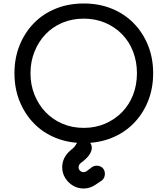

<svg xmlns="http://www.w3.org/2000/svg" viewBox="-20 -811 961 1102"><path d="M461 10Q373 10 300 -19.5Q227 -49 174.5 -103Q122 -157 92.5 -230Q63 -303 63 -391Q63 -478 92.5 -551Q122 -624 174.5 -678Q227 -732 300 -761.5Q373 -791 461 -791Q548 -791 621 -761.5Q694 -732 747 -678Q800 -624 829.5 -551Q859 -478 859 -391Q859 -303 829.5 -230Q800 -157 747 -103Q694 -49 621 -19.5Q548 10 461 10ZM461 -77Q527 -77 583 -101Q639 -125 680.5 -167.5Q722 -210 744 -267Q766 -324 766 -391Q766 -457 744 -514.5Q722 -572 680.5 -614.5Q639 -657 583 -680.5Q527 -704 461 -704Q394 -704 338 -680.5Q282 -657 241.5 -614.5Q201 -572 178 -514.5Q155 -457 155 -391Q155 -324 178 -267Q201 -210 241.5 -167.5Q282 -125 338 -101Q394 -77 461 -77ZM460 271Q427 271 399 254.5Q371 238 354 210Q337 182 337 149Q337 91 388 49Q400 40 407 31.5Q414 23 418 15Q432 -10 460 -10Q479 -10 492.5 3Q506 16 507 36Q507 58 491 80Q475 102 443 125Q437 130 434 136.5Q431 143 431 149Q431 161 439.5 169Q448 177 460 177Q464 177 468 176Q472 175 475 173L507 149Q520 140 535 140Q556 140 569 153Q582 166 582 187Q582 209 566 224L527 250Q496 271 460 271Z"/></svg>

Font: Comfortaa SemiBold
Style: Regular
Weight: 600
Designer: Johan Aakerlund
Foundry: Johan Aakerlund
Version: Version 3.104; ttfautohint (v1.8.1.43-b0c9)